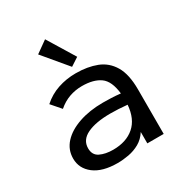

<svg xmlns="http://www.w3.org/2000/svg" viewBox="-165 -806 880 935"><g transform="rotate(-30 275.0 -338.5)"><path d="M228 11Q143 11 96.5 -24.5Q50 -60 50 -116Q50 -166 83.5 -202.5Q117 -239 176.5 -259.5Q236 -280 312 -280Q333 -280 358 -279Q383 -278 410 -275Q402 -348 365 -374.5Q328 -401 263 -401Q226 -401 192 -389Q158 -377 128 -351L82 -404Q120 -438 167.5 -454Q215 -470 268 -470Q334 -470 384.5 -450.5Q435 -431 463.5 -383Q492 -335 492 -250V0H400V-64Q380 -33 351.5 -17Q323 -1 290.5 5Q258 11 228 11ZM138 -123Q138 -85 168 -70.5Q198 -56 241 -56Q315 -56 360 -95Q405 -134 411 -211Q360 -216 317 -216Q234 -216 186 -193Q138 -170 138 -123ZM269 -506 156 -641 222 -688 315 -536Z"/></g></svg>

Font: Inconsolata SemiExpanded Medium
Style: Regular
Weight: 500
Width: 6
Monospace: yes
Designer: Raph Levien, Cyreal, Brenton Simpson
Foundry: Raph Levien, Cyreal, Google
Version: Version 3.001; ttfautohint (v1.8.2.53-6de2)